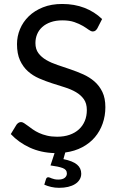

<svg xmlns="http://www.w3.org/2000/svg" viewBox="-20 -744 582 943"><path d="M458 -604.5Q453.5 -597 448.2 -593.2Q443 -589.5 435.5 -589.5Q427 -589.5 415.5 -598Q404 -606.5 386.8 -616.8Q369.5 -627 345.2 -635.5Q321 -644 286.5 -644Q254 -644 229.2 -635.2Q204.5 -626.5 187.8 -611.5Q171 -596.5 162.5 -576.2Q154 -556 154 -532.5Q154 -502.5 168.8 -482.8Q183.5 -463 207.8 -449Q232 -435 262.8 -424.8Q293.5 -414.5 325.8 -403.5Q358 -392.5 388.8 -378.8Q419.5 -365 443.8 -344Q468 -323 482.8 -292.5Q497.5 -262 497.5 -217.5Q497.5 -175 484.2 -137.2Q471 -99.5 446 -70Q421 -40.5 384.2 -21Q347.5 -1.5 300.5 5L291.5 37.5Q338 47 358.5 64.5Q379 82 379 109Q379 125 371 138Q363 151 348.8 160Q334.5 169 314.5 173.8Q294.5 178.5 270.5 178.5Q250 178.5 231.5 174.2Q213 170 197.5 163L206 135.5Q209 126.5 217.5 126.5Q220.5 126.5 224.5 128.2Q228.5 130 234.2 132.2Q240 134.5 247.8 136.2Q255.5 138 266 138Q287 138 297.8 129.5Q308.5 121 308.5 108Q308.5 89 287.5 81.2Q266.5 73.5 228 68.5L248 8Q181 6 126.5 -19Q72 -44 33 -85.5L61 -131.5Q65 -137 70.8 -140.8Q76.5 -144.5 83.5 -144.5Q90 -144.5 98.2 -139.2Q106.5 -134 117 -126Q127.5 -118 141 -108.5Q154.5 -99 171.8 -91Q189 -83 211 -77.8Q233 -72.5 260.5 -72.5Q295 -72.5 322 -82Q349 -91.5 367.8 -108.8Q386.5 -126 396.5 -150Q406.5 -174 406.5 -203.5Q406.5 -236 391.8 -256.8Q377 -277.5 353 -291.5Q329 -305.5 298 -315.2Q267 -325 235 -335.2Q203 -345.5 172 -359Q141 -372.5 117 -394Q93 -415.5 78.2 -447.8Q63.5 -480 63.5 -527.5Q63.5 -565.5 78.2 -601Q93 -636.5 121.2 -664Q149.5 -691.5 190.8 -708Q232 -724.5 285.5 -724.5Q345.5 -724.5 394.8 -705.5Q444 -686.5 481.5 -650.5Z"/></svg>

Font: Lato-Regular
Style: Regular
Weight: 400
Designer: Lukasz Dziedzic with Adam Twardoch and Botio Nikoltchev
Foundry: tyPoland Lukasz Dziedzic
Version: Version 2.015; 2015-08-06; http://www.latofonts.com/